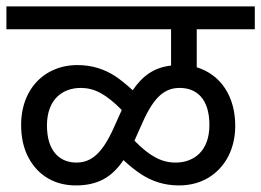

<svg xmlns="http://www.w3.org/2000/svg" viewBox="-20 -642 815 599"><path d="M593.8 -550.8H774.9V-622.1H0V-550.8H513.7V-437.5C462.4 -431.6 425.8 -407.2 394 -360.4C374 -378.9 355.5 -393.6 338.9 -404.8C305.2 -426.3 267.1 -439 221.7 -439C188 -439 158.2 -431.2 131.3 -416C77.6 -384.8 45.9 -326.2 45.9 -252.4C45.9 -212.4 53.7 -178.2 69.3 -149.4C100.1 -92.3 153.3 -63.5 216.3 -63.5C286.6 -63.5 330.1 -90.3 365.2 -142.6C384.3 -124.5 402.3 -110.4 419.4 -99.1C452.6 -77.1 491.7 -63.5 538.1 -63.5C573.2 -63.5 604 -71.8 630.9 -87.9C684.1 -120.6 713.9 -179.2 713.9 -249.5C713.9 -339.8 669.9 -408.7 593.8 -432.1ZM425.8 -262.2C460.4 -338.9 493.2 -367.7 540.5 -367.7C592.3 -367.7 633.3 -335 633.3 -252C633.3 -169.9 584 -134.8 527.8 -134.8C484.9 -134.8 447.8 -153.8 399.4 -203.1ZM333.5 -240.2C298.8 -164.1 265.1 -134.8 218.3 -134.8C168.5 -134.8 126.5 -168 126.5 -250.5C126.5 -332.5 175.8 -367.7 231.9 -367.7C273.4 -367.7 309.6 -349.6 359.9 -298.8Z"/></svg>

Font: Noto Reveo Sans
Style: Regular
Weight: 400
Designer: Monotype Design team
Foundry: Monotype Imaging Inc.
Version: Version 1.04